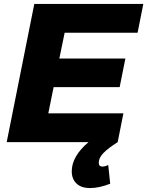

<svg xmlns="http://www.w3.org/2000/svg" viewBox="-20 -721 747 974"><path d="M308 -555 281 -424H616L587 -279H252L225 -146H606L577 0Q528 31 504.5 55.5Q481 80 481 104Q481 124 499 124Q513 124 529 116L539 211Q483 233 437 233Q392 233 368 210Q344 187 344 148Q344 72 429 0H14L154 -701H707L678 -555Z"/></svg>

Font: Gontserrat
Style: Bold Italic
Weight: 700
Italic angle: -11.3°
Designer: Julieta Ulanovsky
Foundry: Julieta Ulanovsky
Version: Version 6.001